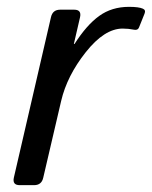

<svg xmlns="http://www.w3.org/2000/svg" viewBox="-20 -541 444 561"><path d="M37.6 0Q15.6 0 20.5 -22L128.9 -490.7Q133.8 -512.7 155.8 -512.7H196.8Q218.8 -512.7 213.9 -490.7L195.8 -412.6H197.8Q232.9 -467.8 269.8 -494.4Q306.6 -521 356.9 -521Q385.7 -521 397.5 -515.6Q406.7 -511.7 402.3 -501L386.2 -460.9Q382.8 -452.1 372.1 -454.1Q355.5 -457.5 338.4 -457.5Q285.2 -457.5 230.5 -388.4Q175.8 -319.3 158.7 -246.1L106.4 -22Q101.6 0 79.6 0Z"/></svg>

Font: Istok Web
Style: Italic
Weight: 400
Italic angle: -13°
Designer: Andrey V. Panov
Foundry: Andrey V. Panov
Version: Version 1.0.2g